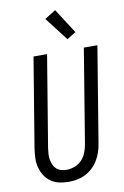

<svg xmlns="http://www.w3.org/2000/svg" viewBox="-105 -1034 710 1101"><g transform="rotate(-10 250.5 -483.5)"><path d="M204 8Q175 8 148.5 2Q122 -4 100.5 -19Q79 -34 65 -56Q51 -78 44 -104Q37 -130 38 -158Q39 -186 43 -214L129 -735H208L120 -203Q118 -186 116.5 -169.5Q115 -153 118 -137Q121 -121 127 -106.5Q133 -92 144.5 -81.5Q156 -71 171.5 -66.5Q187 -62 204 -62Q227 -62 251 -71Q275 -80 292.5 -98.5Q310 -117 319 -140.5Q328 -164 332 -187L422 -735H501L409 -176Q405 -152 397 -128Q389 -104 375.5 -82Q362 -60 342.5 -42Q323 -24 300 -12.5Q277 -1 252.5 3.5Q228 8 204 8ZM338 -799 233 -935 297 -975 390 -831Z"/></g></svg>

Font: Iosevka Fixed
Style: Italic
Weight: 400
Italic angle: -9°
Monospace: yes
Designer: Belleve Invis
Foundry: Belleve Invis
Version: Version 33.2.4